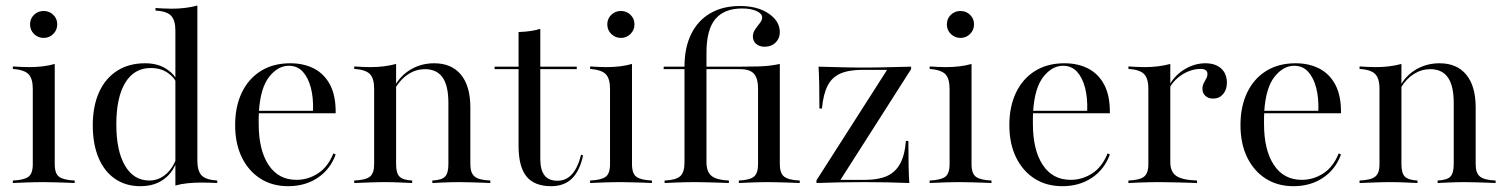

<svg xmlns="http://www.w3.org/2000/svg" viewBox="-20 -652 5363 684"><path d="M25.8 0V-8.9Q64.5 -10.5 80.6 -21.8Q96.8 -33.1 96.8 -66.9V-335.5Q96.8 -371.8 81.9 -387.5Q66.9 -403.2 25.8 -406.5V-415.3Q39.5 -414.5 54 -413.7Q68.5 -412.9 82.3 -412.9Q108.9 -412.9 132.3 -415.7Q155.6 -418.5 175 -424.2V-66.9Q175 -33.1 191.1 -21.8Q207.3 -10.5 246 -8.9V0Q235.5 -0.8 217.7 -1.2Q200 -1.6 178.2 -2.4Q156.5 -3.2 135.5 -3.2Q104.8 -3.2 73 -2Q41.1 -0.8 25.8 0ZM135.5 -516.9Q116.1 -516.9 101.6 -530.6Q87.1 -544.4 87.1 -565.3Q87.1 -585.5 101.2 -599.2Q115.3 -612.9 135.5 -612.9Q155.6 -612.9 169.8 -599.2Q183.9 -585.5 183.9 -565.3Q183.9 -545.2 169.8 -531Q155.6 -516.9 135.5 -516.9Z M604.8 8.9V-543.5Q604.8 -579.8 589.5 -596Q574.2 -612.1 533.9 -614.5V-623.4Q548.4 -622.6 562.5 -621.8Q576.6 -621 591.1 -621Q616.1 -621 639.5 -623.8Q662.9 -626.6 683.1 -632.3V-79.8Q683.1 -43.5 698 -27.4Q712.9 -11.3 754 -8.9V0Q739.5 -0.8 725.4 -1.2Q711.3 -1.6 697.6 -1.6Q671.8 -1.6 648.4 0.8Q625 3.2 604.8 8.9ZM479.8 11.3Q428.2 11.3 389.9 -14.9Q351.6 -41.1 331 -89.9Q310.5 -138.7 310.5 -205.6Q310.5 -274.2 333.1 -323.8Q355.6 -373.4 397.6 -400Q439.5 -426.6 496.8 -426.6Q543.5 -426.6 574.6 -405.2Q605.6 -383.9 612.1 -359.7L609.7 -353.2Q602.4 -375.8 577.4 -392.7Q552.4 -409.7 516.9 -409.7Q458.1 -409.7 426.2 -357.3Q394.4 -304.8 394.4 -208.9Q394.4 -114.5 425.4 -61.7Q456.5 -8.9 512.1 -8.9Q546 -8.9 572.6 -32.7Q599.2 -56.5 611.3 -97.6L613.7 -89.5Q600 -41.1 565.7 -14.9Q531.5 11.3 479.8 11.3Z M1006.5 11.3Q950 11.3 907.7 -15.7Q865.3 -42.7 841.5 -91.5Q817.7 -140.3 817.7 -206.5Q817.7 -272.6 841.5 -322.2Q865.3 -371.8 909.3 -399.2Q953.2 -426.6 1013.7 -426.6Q1062.9 -426.6 1099.6 -407.3Q1136.3 -387.9 1156.5 -348.8Q1176.6 -309.7 1175.8 -248.4H870.2L869.4 -257.3H1095.2Q1096.8 -303.2 1087.5 -339.1Q1078.2 -375 1058.9 -396.4Q1039.5 -417.7 1008.9 -417.7Q970.2 -417.7 939.1 -378.6Q908.1 -339.5 902.4 -255.6V-254Q901.6 -243.5 901.6 -232.7Q901.6 -221.8 901.6 -210.5Q901.6 -117.7 936.7 -64.5Q971.8 -11.3 1036.3 -11.3Q1077.4 -11.3 1112.9 -34.3Q1148.4 -57.3 1167.7 -105.6L1175.8 -101.6Q1156.5 -48.4 1111.7 -18.5Q1066.9 11.3 1006.5 11.3Z M1520.2 0V-8.9Q1554 -10.5 1565.7 -23Q1577.4 -35.5 1577.4 -66.9V-285.5Q1577.4 -346 1556.9 -375.8Q1536.3 -405.6 1493.5 -405.6Q1462.9 -405.6 1435.9 -388.7Q1408.9 -371.8 1389.5 -340.3V-350.8Q1410.5 -386.3 1446.8 -406.5Q1483.1 -426.6 1526.6 -426.6Q1588.7 -426.6 1622.2 -385.9Q1655.6 -345.2 1655.6 -269.4V-66.9Q1655.6 -35.5 1671 -23Q1686.3 -10.5 1726.6 -8.9V0Q1716.9 -0.8 1698.8 -1.2Q1680.6 -1.6 1659.3 -2.4Q1637.9 -3.2 1617.7 -3.2Q1589.5 -3.2 1562.1 -2Q1534.7 -0.8 1520.2 0ZM1241.9 0V-8.9Q1282.3 -10.5 1297.6 -22.6Q1312.9 -34.7 1312.9 -66.9V-335.5Q1312.9 -373.4 1297.2 -388.7Q1281.5 -404 1241.9 -406.5V-415.3Q1256.5 -414.5 1270.2 -413.7Q1283.9 -412.9 1299.2 -412.9Q1324.2 -412.9 1347.2 -415.7Q1370.2 -418.5 1391.1 -424.2V-66.9Q1391.1 -34.7 1403.6 -22.6Q1416.1 -10.5 1448.4 -8.9V0Q1428.2 -0.8 1403.6 -2Q1379 -3.2 1350.8 -3.2Q1323.4 -3.2 1295.2 -2Q1266.9 -0.8 1241.9 0Z M1943.5 11.3Q1883.9 11.3 1855.6 -23.4Q1827.4 -58.1 1827.4 -132.3V-405.6H1741.9V-414.5H1827.4V-537.9Q1850.8 -538.7 1870.2 -541.5Q1889.5 -544.4 1904.8 -549.2V-414.5H2034.7V-405.6H1904.8V-86.3Q1904.8 -46.8 1919.8 -27.4Q1934.7 -8.1 1966.1 -8.1Q1997.6 -8.1 2018.5 -32.3Q2039.5 -56.5 2050 -100.8L2057.3 -98.4Q2045.2 -42.7 2017.3 -15.7Q1989.5 11.3 1943.5 11.3Z M2082.3 0V-8.9Q2121 -10.5 2137.1 -21.8Q2153.2 -33.1 2153.2 -66.9V-335.5Q2153.2 -371.8 2138.3 -387.5Q2123.4 -403.2 2082.3 -406.5V-415.3Q2096 -414.5 2110.5 -413.7Q2125 -412.9 2138.7 -412.9Q2165.3 -412.9 2188.7 -415.7Q2212.1 -418.5 2231.5 -424.2V-66.9Q2231.5 -33.1 2247.6 -21.8Q2263.7 -10.5 2302.4 -8.9V0Q2291.9 -0.8 2274.2 -1.2Q2256.5 -1.6 2234.7 -2.4Q2212.9 -3.2 2191.9 -3.2Q2161.3 -3.2 2129.4 -2Q2097.6 -0.8 2082.3 0ZM2191.9 -516.9Q2172.6 -516.9 2158.1 -530.6Q2143.5 -544.4 2143.5 -565.3Q2143.5 -585.5 2157.7 -599.2Q2171.8 -612.9 2191.9 -612.9Q2212.1 -612.9 2226.2 -599.2Q2240.3 -585.5 2240.3 -565.3Q2240.3 -545.2 2226.2 -531Q2212.1 -516.9 2191.9 -516.9Z M2347.6 0V-8.9Q2387.9 -10.5 2403.2 -24.2Q2418.5 -37.9 2418.5 -73.4V-405.6H2344.4V-414.5H2418.5Q2418.5 -482.3 2442.3 -530.6Q2466.1 -579 2510.5 -604.8Q2554.8 -630.6 2616.1 -630.6Q2679 -630.6 2718.5 -603.6Q2758.1 -576.6 2758.1 -537.1Q2758.1 -515.3 2743.1 -500.4Q2728.2 -485.5 2704 -485.5Q2685.5 -485.5 2673.8 -495.6Q2662.1 -505.6 2662.1 -521.8Q2662.1 -535.5 2670.2 -547.2Q2678.2 -558.9 2686.7 -569.4Q2695.2 -579.8 2695.2 -590.3Q2695.2 -603.2 2675.4 -612.5Q2655.6 -621.8 2623.4 -621.8Q2560.5 -621.8 2528.6 -584.3Q2496.8 -546.8 2496.8 -463.7V-414.5H2616.1Q2654.8 -414.5 2680.6 -415.3Q2706.5 -416.1 2725 -418.5Q2743.5 -421 2758.1 -424.2V-66.9Q2758.1 -34.7 2773.8 -22.6Q2789.5 -10.5 2829 -8.9V0Q2819.4 -0.8 2801.2 -1.2Q2783.1 -1.6 2761.7 -2.4Q2740.3 -3.2 2719.4 -3.2Q2689.5 -3.2 2658.5 -2Q2627.4 -0.8 2612.1 0V-8.9Q2650.8 -10.5 2665.7 -22.6Q2680.6 -34.7 2680.6 -66.9V-335.5Q2680.6 -372.6 2666.1 -389.1Q2651.6 -405.6 2616.9 -405.6H2496.8V-74.2Q2496.8 -39.5 2515.3 -25Q2533.9 -10.5 2576.6 -8.9V0Q2565.3 -0.8 2545.6 -1.2Q2525.8 -1.6 2503.6 -2.4Q2481.5 -3.2 2459.7 -3.2Q2424.2 -3.2 2393.5 -2Q2362.9 -0.8 2347.6 0Z M2888.7 0V-9.7L3140.3 -403.2H3053.2Q3004 -403.2 2973.8 -389.9Q2943.5 -376.6 2928.2 -346.4Q2912.9 -316.1 2908.1 -265.3H2899.2Q2899.2 -317.7 2898.4 -354.4Q2897.6 -391.1 2896 -414.5Q2933.1 -413.7 2973.8 -412.5Q3014.5 -411.3 3055.6 -411.3Q3099.2 -411.3 3142.3 -412.5Q3185.5 -413.7 3225.8 -414.5V-405.6L2974.2 -11.3H3062.1Q3108.9 -11.3 3139.1 -24.6Q3169.4 -37.9 3186.3 -68.1Q3203.2 -98.4 3207.3 -150H3216.1Q3216.1 -97.6 3216.9 -60.5Q3217.7 -23.4 3219.4 0Q3182.3 -1.6 3141.1 -2.4Q3100 -3.2 3059.7 -3.2Q3016.9 -3.2 2973 -2.4Q2929 -1.6 2888.7 0Z M3291.9 0V-8.9Q3330.6 -10.5 3346.8 -21.8Q3362.9 -33.1 3362.9 -66.9V-335.5Q3362.9 -371.8 3348 -387.5Q3333.1 -403.2 3291.9 -406.5V-415.3Q3305.6 -414.5 3320.2 -413.7Q3334.7 -412.9 3348.4 -412.9Q3375 -412.9 3398.4 -415.7Q3421.8 -418.5 3441.1 -424.2V-66.9Q3441.1 -33.1 3457.3 -21.8Q3473.4 -10.5 3512.1 -8.9V0Q3501.6 -0.8 3483.9 -1.2Q3466.1 -1.6 3444.4 -2.4Q3422.6 -3.2 3401.6 -3.2Q3371 -3.2 3339.1 -2Q3307.3 -0.8 3291.9 0ZM3401.6 -516.9Q3382.3 -516.9 3367.7 -530.6Q3353.2 -544.4 3353.2 -565.3Q3353.2 -585.5 3367.3 -599.2Q3381.5 -612.9 3401.6 -612.9Q3421.8 -612.9 3435.9 -599.2Q3450 -585.5 3450 -565.3Q3450 -545.2 3435.9 -531Q3421.8 -516.9 3401.6 -516.9Z M3764.5 11.3Q3708.1 11.3 3665.7 -15.7Q3623.4 -42.7 3599.6 -91.5Q3575.8 -140.3 3575.8 -206.5Q3575.8 -272.6 3599.6 -322.2Q3623.4 -371.8 3667.3 -399.2Q3711.3 -426.6 3771.8 -426.6Q3821 -426.6 3857.7 -407.3Q3894.4 -387.9 3914.5 -348.8Q3934.7 -309.7 3933.9 -248.4H3628.2L3627.4 -257.3H3853.2Q3854.8 -303.2 3845.6 -339.1Q3836.3 -375 3816.9 -396.4Q3797.6 -417.7 3766.9 -417.7Q3728.2 -417.7 3697.2 -378.6Q3666.1 -339.5 3660.5 -255.6V-254Q3659.7 -243.5 3659.7 -232.7Q3659.7 -221.8 3659.7 -210.5Q3659.7 -117.7 3694.8 -64.5Q3729.8 -11.3 3794.4 -11.3Q3835.5 -11.3 3871 -34.3Q3906.5 -57.3 3925.8 -105.6L3933.9 -101.6Q3914.5 -48.4 3869.8 -18.5Q3825 11.3 3764.5 11.3Z M4000 0V-8.9Q4040.3 -10.5 4055.6 -22.6Q4071 -34.7 4071 -66.9V-335.5Q4071 -373.4 4055.2 -388.7Q4039.5 -404 4000 -406.5V-415.3Q4014.5 -414.5 4028.6 -413.7Q4042.7 -412.9 4057.3 -412.9Q4107.3 -412.9 4149.2 -424.2V-74.2Q4149.2 -39.5 4171 -25Q4192.7 -10.5 4244.4 -8.9V0Q4231.5 -0.8 4209.7 -1.2Q4187.9 -1.6 4162.5 -2.4Q4137.1 -3.2 4112.1 -3.2Q4076.6 -3.2 4046 -2Q4015.3 -0.8 4000 0ZM4301.6 -300.8Q4284.7 -300.8 4274.2 -310.5Q4263.7 -320.2 4263.7 -335.5Q4263.7 -346.8 4268.1 -355.2Q4272.6 -363.7 4277 -371.8Q4281.5 -379.8 4281.5 -388.7Q4281.5 -406.5 4256.5 -406.5Q4236.3 -406.5 4215.3 -398.4Q4194.4 -390.3 4176.6 -375.4Q4158.9 -360.5 4147.6 -341.1L4146.8 -350.8Q4167.7 -386.3 4202.4 -406.5Q4237.1 -426.6 4274.2 -426.6Q4309.7 -426.6 4330.2 -408.1Q4350.8 -389.5 4350.8 -357.3Q4350.8 -332.3 4337.1 -316.5Q4323.4 -300.8 4301.6 -300.8Z M4587.9 11.3Q4531.5 11.3 4489.1 -15.7Q4446.8 -42.7 4423 -91.5Q4399.2 -140.3 4399.2 -206.5Q4399.2 -272.6 4423 -322.2Q4446.8 -371.8 4490.7 -399.2Q4534.7 -426.6 4595.2 -426.6Q4644.4 -426.6 4681 -407.3Q4717.7 -387.9 4737.9 -348.8Q4758.1 -309.7 4757.3 -248.4H4451.6L4450.8 -257.3H4676.6Q4678.2 -303.2 4669 -339.1Q4659.7 -375 4640.3 -396.4Q4621 -417.7 4590.3 -417.7Q4551.6 -417.7 4520.6 -378.6Q4489.5 -339.5 4483.9 -255.6V-254Q4483.1 -243.5 4483.1 -232.7Q4483.1 -221.8 4483.1 -210.5Q4483.1 -117.7 4518.1 -64.5Q4553.2 -11.3 4617.7 -11.3Q4658.9 -11.3 4694.4 -34.3Q4729.8 -57.3 4749.2 -105.6L4757.3 -101.6Q4737.9 -48.4 4693.1 -18.5Q4648.4 11.3 4587.9 11.3Z M5101.6 0V-8.9Q5135.5 -10.5 5147.2 -23Q5158.9 -35.5 5158.9 -66.9V-285.5Q5158.9 -346 5138.3 -375.8Q5117.7 -405.6 5075 -405.6Q5044.4 -405.6 5017.3 -388.7Q4990.3 -371.8 4971 -340.3V-350.8Q4991.9 -386.3 5028.2 -406.5Q5064.5 -426.6 5108.1 -426.6Q5170.2 -426.6 5203.6 -385.9Q5237.1 -345.2 5237.1 -269.4V-66.9Q5237.1 -35.5 5252.4 -23Q5267.7 -10.5 5308.1 -8.9V0Q5298.4 -0.8 5280.2 -1.2Q5262.1 -1.6 5240.7 -2.4Q5219.4 -3.2 5199.2 -3.2Q5171 -3.2 5143.5 -2Q5116.1 -0.8 5101.6 0ZM4823.4 0V-8.9Q4863.7 -10.5 4879 -22.6Q4894.4 -34.7 4894.4 -66.9V-335.5Q4894.4 -373.4 4878.6 -388.7Q4862.9 -404 4823.4 -406.5V-415.3Q4837.9 -414.5 4851.6 -413.7Q4865.3 -412.9 4880.6 -412.9Q4905.6 -412.9 4928.6 -415.7Q4951.6 -418.5 4972.6 -424.2V-66.9Q4972.6 -34.7 4985.1 -22.6Q4997.6 -10.5 5029.8 -8.9V0Q5009.7 -0.8 4985.1 -2Q4960.5 -3.2 4932.3 -3.2Q4904.8 -3.2 4876.6 -2Q4848.4 -0.8 4823.4 0Z"/></svg>

Font: Playfair 144pt
Style: Regular
Weight: 400
Designer: Claus Eggers Sørensen
Foundry: Claus Eggers Sørensen
Version: Version 2.001;gftools[0.9.30]